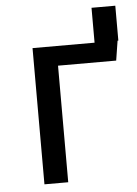

<svg xmlns="http://www.w3.org/2000/svg" viewBox="-50 -701 528 740"><g transform="rotate(-5 214.5 -331.0)"><path d="M184 0H92V-527H332V-662H424V-527H421L409 -451H184Z"/></g></svg>

Font: Trujillo
Style: Regular
Weight: 400
Designer: Fira Sans original fonts by bBox Type GmbH, Carrois Corporate GbR, & Edenspiekermann AG / Changes by Cristiano Sobral
Foundry: Fira Sans original fonts by bBox Type GmbH, Carrois Corporate GbR, & Edenspiekermann AG / Changes by Cristiano Sobral
Version: Version 4.301;October 17, 2021;FontCreator 14.0.0.2814 64-bi